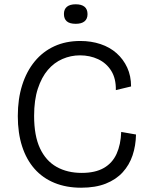

<svg xmlns="http://www.w3.org/2000/svg" viewBox="-20 -863 696 895"><path d="M358 12Q289 12 234 -10.5Q179 -33 141 -76Q103 -119 83 -181Q63 -243 63 -322Q63 -402 83.5 -466.5Q104 -531 142 -577Q180 -623 233.5 -647.5Q287 -672 354 -672Q405 -672 448.5 -657.5Q492 -643 523.5 -615Q555 -587 573 -548Q591 -509 591 -460L520 -443Q521 -497 498.5 -533Q476 -569 437.5 -587Q399 -605 353 -605Q310 -605 271 -588Q232 -571 203 -537Q174 -503 156.5 -450Q139 -397 139 -323Q139 -230 166.5 -171.5Q194 -113 244 -85Q294 -57 361 -57Q424 -57 464 -80Q504 -103 523.5 -146Q543 -189 545 -248L614 -236Q613 -184 598 -139Q583 -94 552 -60Q521 -26 473 -7Q425 12 358 12ZM333 -752Q305 -752 291.5 -763.5Q278 -775 278 -798Q278 -820 292 -831.5Q306 -843 333 -843Q360 -843 374 -831.5Q388 -820 388 -797Q388 -775 374 -763.5Q360 -752 333 -752Z"/></svg>

Font: Bricolage Grotesque 24pt Light
Style: Regular
Weight: 300
Designer: Mathieu Triay
Foundry: Atelier Triay
Version: Version 1.001;gftools[0.9.33.dev8+g029e19f]